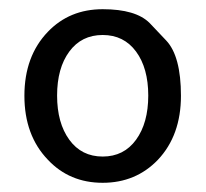

<svg xmlns="http://www.w3.org/2000/svg" viewBox="-20 -829 447 417"><path d="M84 -482Q33 -535 33 -621Q33 -707 84 -760Q131 -809 203 -809Q275 -809 305 -779Q323 -760 341 -741Q373 -707 373 -621Q373 -535 323 -482Q275 -432 203 -432Q131 -432 84 -482ZM130.5 -525.5Q157 -489 203 -489Q249 -489 275.5 -525.5Q302 -562 302 -621.5Q302 -681 275.5 -717Q249 -753 203 -753Q157 -753 130.5 -717Q104 -681 104 -621.5Q104 -562 130.5 -525.5Z"/></svg>

Font: Resource Han Rounded HK
Style: Regular
Weight: 400
Designer: Cyano Hao (round all glyphs); Ryoko NISHIZUKA  (kana, bopomofo & ideographs); Paul D. Hunt (Latin, Greek & Cyrillic); Sa
Foundry: Cyano Hao
Version: 0.990